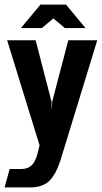

<svg xmlns="http://www.w3.org/2000/svg" viewBox="-39 -645 444 835"><path d="M-19 170 3 90H54Q81 90 98.5 74Q116 58 126 16L133 -13L-8 -470H116L185 -203L186 -172H187L188 -203L258 -470H384L224 52Q204 114 175 142Q146 170 92 170ZM52 -523 137 -625H248L333 -523H243L193 -565L143 -523Z"/></svg>

Font: Smooch Sans Thin ExtraBold
Style: Regular
Weight: 800
Version: Version 1.010